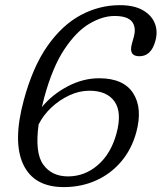

<svg xmlns="http://www.w3.org/2000/svg" viewBox="-20 -732 642 763"><path d="M456 -711.5Q512 -711.5 547 -691.8Q582 -672 595 -639.8Q608 -607.5 597.5 -569.5Q581 -508.5 534 -508.5Q490.5 -508.5 504 -557.5L512 -586.5Q522 -624.5 504 -646.5Q486 -668.5 435 -668.5Q387.5 -668.5 335.2 -637.8Q283 -607 235.8 -536Q188.5 -465 155.5 -343.5Q150.5 -324.5 146.5 -306.5Q187.5 -356.5 248.8 -388.8Q310 -421 374 -421Q471 -421 509.2 -361.5Q547.5 -302 521.5 -206Q503 -138.5 461.5 -89.8Q420 -41 361.5 -14.8Q303 11.5 233.5 11.5Q114.5 11.5 72.2 -79Q30 -169.5 74.5 -334Q110 -465.5 168.2 -548.8Q226.5 -632 300.5 -671.8Q374.5 -711.5 456 -711.5ZM335 -371.5Q295 -371.5 255.8 -353.2Q216.5 -335 184.2 -304.8Q152 -274.5 133.5 -237.5Q118 -125 151.8 -78Q185.5 -31 250.5 -31Q317 -31 369.2 -76.5Q421.5 -122 443 -202Q465.5 -285.5 435.2 -328.5Q405 -371.5 335 -371.5Z"/></svg>

Font: Fraunces 9pt SuperSoft Light
Style: Italic
Weight: 300
Italic angle: -16°
Version: Version 1.000;[b76b70a41]